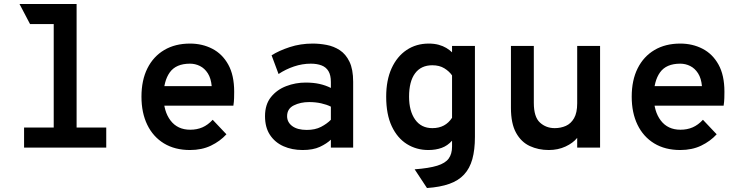

<svg xmlns="http://www.w3.org/2000/svg" viewBox="-20 -742 3736 965"><path d="M250 0V-722H365V0ZM101 0V-101H514V0ZM131 -621 78 -722H365V-621Z M935 12Q859 12 804.2 -21.2Q749.5 -54.5 720.2 -114.8Q691 -175 691 -256Q691 -339 721 -398.8Q751 -458.5 805.8 -490.8Q860.5 -523 935 -523Q996.5 -523 1047 -497Q1097.5 -471 1127.2 -417.5Q1157 -364 1157 -281Q1157 -267.5 1156.5 -249Q1156 -230.5 1153 -211H779V-309H1044Q1040.5 -348.5 1024.5 -373.5Q1008.5 -398.5 985 -410.2Q961.5 -422 935 -422Q864.5 -422 833.2 -378Q802 -334 802 -258Q802 -182.5 837.2 -136.2Q872.5 -90 936 -90Q970 -90 997.5 -102Q1025 -114 1049 -140L1118 -67Q1086 -32 1040.2 -10Q994.5 12 935 12Z M1501 12Q1447.5 12 1404.8 -7Q1362 -26 1337 -63.8Q1312 -101.5 1312 -158Q1312 -217 1342 -254.2Q1372 -291.5 1418.8 -309.2Q1465.5 -327 1516 -327Q1555 -327 1585.5 -320.2Q1616 -313.5 1643 -300V-330Q1643 -364 1631 -384.2Q1619 -404.5 1596.2 -413.2Q1573.5 -422 1542 -422Q1499.5 -422 1457.8 -408Q1416 -394 1380 -370L1345 -464Q1382 -487.5 1436 -505.2Q1490 -523 1552 -523Q1586 -523 1621.8 -516.2Q1657.5 -509.5 1687.8 -489.8Q1718 -470 1736.5 -431.8Q1755 -393.5 1755 -331V0H1643V-40Q1622 -20 1587.8 -4Q1553.5 12 1501 12ZM1522 -89Q1564 -89 1593.8 -104.5Q1623.5 -120 1643 -140V-206Q1622 -216.5 1593.8 -222.8Q1565.5 -229 1534 -229Q1490 -229 1456.5 -212.2Q1423 -195.5 1423 -158Q1423 -127.5 1449 -108.2Q1475 -89 1522 -89Z M2126 203 2064 109Q2136.5 103.5 2177.5 90.8Q2218.5 78 2235.2 54.8Q2252 31.5 2252 -5V-35Q2229.5 -9.5 2199.8 1.2Q2170 12 2133 12Q2073 12 2025 -18Q1977 -48 1949 -107.5Q1921 -167 1921 -256Q1921 -339 1948.2 -398.8Q1975.5 -458.5 2023.8 -490.8Q2072 -523 2135 -523Q2162.5 -523 2184.5 -517Q2206.5 -511 2223.2 -501Q2240 -491 2252 -479V-511H2367V-54Q2367 11 2354 57.8Q2341 104.5 2312.5 135.2Q2284 166 2238 182.2Q2192 198.5 2126 203ZM2153 -98Q2186 -98 2210.8 -111.2Q2235.5 -124.5 2252 -150V-363Q2238 -383.5 2213.2 -398.8Q2188.5 -414 2153 -414Q2096 -414 2066 -373.2Q2036 -332.5 2036 -256Q2036 -184 2066.5 -141Q2097 -98 2153 -98Z M2738 12Q2686 12 2642.8 -8Q2599.5 -28 2573.8 -74.5Q2548 -121 2548 -200V-511H2663V-225Q2663 -154 2693.8 -126Q2724.5 -98 2768 -98Q2798 -98 2823.8 -109.2Q2849.5 -120.5 2865.2 -147.8Q2881 -175 2881 -223V-511H2996V0H2881V-49Q2860 -23 2822.2 -5.5Q2784.5 12 2738 12Z M3399 12Q3323 12 3268.2 -21.2Q3213.5 -54.5 3184.2 -114.8Q3155 -175 3155 -256Q3155 -339 3185 -398.8Q3215 -458.5 3269.8 -490.8Q3324.5 -523 3399 -523Q3460.5 -523 3511 -497Q3561.5 -471 3591.2 -417.5Q3621 -364 3621 -281Q3621 -267.5 3620.5 -249Q3620 -230.5 3617 -211H3243V-309H3508Q3504.5 -348.5 3488.5 -373.5Q3472.5 -398.5 3449 -410.2Q3425.5 -422 3399 -422Q3328.5 -422 3297.2 -378Q3266 -334 3266 -258Q3266 -182.5 3301.2 -136.2Q3336.5 -90 3400 -90Q3434 -90 3461.5 -102Q3489 -114 3513 -140L3582 -67Q3550 -32 3504.2 -10Q3458.5 12 3399 12Z"/></svg>

Font: Overpass Mono Light
Style: Regular
Weight: 300
Monospace: yes
Designer: Delve Withrington, Dave Bailey
Foundry: Delve Fonts LLC
Version: Version 4.000